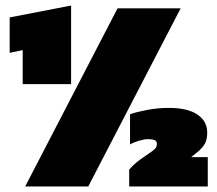

<svg xmlns="http://www.w3.org/2000/svg" viewBox="-20 -674 786 694"><path d="M62 -370V-493L15 -483V-611L237 -654V-370ZM71 0 405 -644H633L299 0ZM447 0V-61Q462 -78 474.5 -88Q487 -98 508 -112Q535 -130 541 -137Q547 -144 547 -154Q547 -165 538 -168Q529 -171 515 -171Q502 -171 483 -165.5Q464 -160 450 -152V-261Q472 -269 511 -276.5Q550 -284 590 -284Q658 -284 693.5 -260Q729 -236 729 -195Q729 -170 721 -155.5Q713 -141 698 -128L671 -106H731V0Z"/></svg>

Font: Boz Display
Style: Regular
Weight: 900
Version: Version 2.000; ttfautohint (v1.8.3)